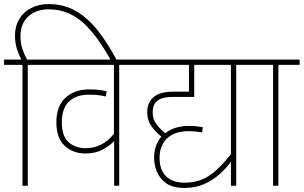

<svg xmlns="http://www.w3.org/2000/svg" viewBox="-20 -916 1498 947"><path d="M91 -596H0V-622H85Q73 -645 63.5 -674.5Q54 -704 54 -742Q54 -787 75 -822Q96 -857 134 -876.5Q172 -896 220 -896Q295 -896 354.5 -861.5Q414 -827 463.5 -764Q513 -701 558 -615H529Q479 -705 431.5 -761Q384 -817 332.5 -843.5Q281 -870 220 -870Q159 -870 120 -835.5Q81 -801 81 -736Q81 -702 91 -673Q101 -644 114 -622H222V-596H117V0H91Z M673 -596H568V0H543V-220Q521 -197 486 -178Q451 -159 401 -159Q340 -159 299 -197Q258 -235 258 -313Q258 -392 302.5 -433.5Q347 -475 421 -475Q450 -475 470 -472.5Q490 -470 506 -466L502 -440Q486 -444 466.5 -446.5Q447 -449 418 -449Q356 -449 320.5 -415.5Q285 -382 285 -313Q285 -244 318.5 -214.5Q352 -185 402 -185Q485 -185 542 -256V-596H208V-622H673Z M890 11Q831 11 798.5 -13Q766 -37 753 -71.5Q740 -106 740 -138Q740 -200 776 -242Q746 -266 726 -295Q706 -324 706 -363Q706 -401 726 -425Q740 -443 765.5 -453.5Q791 -464 843 -464H912V-596H659V-622H1250V-596H1145V0H1119V-118Q1095 -85 1061.5 -55.5Q1028 -26 985.5 -7.5Q943 11 890 11ZM1119 -596H938V-438H837Q801 -438 780.5 -431.5Q760 -425 747 -410Q733 -393 733 -360Q733 -328 752 -303Q771 -278 795 -259Q841 -295 913 -295Q930 -295 949 -293Q968 -291 980 -289L977 -263Q964 -265 946.5 -267Q929 -269 912 -269Q840 -269 803.5 -233Q767 -197 767 -138Q767 -78 799 -46.5Q831 -15 891 -15Q963 -15 1015.5 -52Q1068 -89 1119 -156Z M1353 -596V0H1327V-596H1236V-622H1458V-596Z"/></svg>

Font: Noto Sans SemiCondensed Thin
Style: Regular
Weight: 100
Width: 4
Designer: Monotype Design Team
Foundry: Monotype Imaging Inc.
Version: Version 2.013; ttfautohint (v1.8.4.7-5d5b)